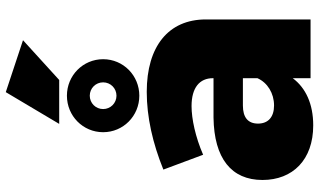

<svg xmlns="http://www.w3.org/2000/svg" viewBox="-234 -832 1076 647"><g transform="rotate(-90 303.5 -509.0)"><path d="M491 -969 316 -1027 209 -847H357ZM304 -577C372 -577 427 -631 427 -699C427 -767 372 -821 304 -821C236 -821 181 -767 181 -699C181 -631 236 -577 304 -577ZM304 -744C329 -744 349 -724 349 -699C349 -674 329 -654 304 -654C279 -654 259 -674 259 -699C259 -724 279 -744 304 -744ZM317 -552C232 -552 144 -532 55 -496L105 -362C165 -388 226 -401 269 -401C331 -401 363 -374 363 -329V-327H230C93 -325 20 -267 20 -162C20 -60 88 9 204 9C276 9 330 -16 363 -60V0H561V-353C561 -479 470 -552 317 -552ZM271 -123C232 -123 210 -143 210 -177C210 -211 231 -228 271 -228H363V-179C348 -145 312 -123 271 -123Z"/></g></svg>

Font: Montserrat ExtraBold
Style: Regular
Weight: 800
Designer: Julieta Ulanovsky
Foundry: Julieta Ulanovsky
Version: Version 4.000